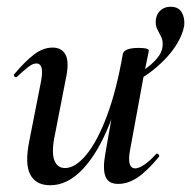

<svg xmlns="http://www.w3.org/2000/svg" viewBox="-20 -536 566 569"><path d="M376 -294 369 -307Q385 -315 406.5 -329Q428 -343 444.5 -362Q461 -381 462 -402Q463 -417 457 -428Q451 -439 445.5 -450.5Q440 -462 442 -479Q445 -497 457 -506.5Q469 -516 485 -516Q509 -516 518.5 -499.5Q528 -483 526 -461Q522 -436 506.5 -409.5Q491 -383 468.5 -360Q446 -337 422 -319.5Q398 -302 376 -294ZM129 13Q86 13 69.5 -19Q53 -51 67 -119L102 -297Q107 -327 102.5 -337.5Q98 -348 88 -348Q77 -348 63 -337Q49 -326 31 -309Q27 -305 23 -309Q19 -313 23 -317Q55 -355 81.5 -375Q108 -395 136 -395Q164 -395 175 -372.5Q186 -350 174 -297L143 -138Q132 -87 140.5 -62.5Q149 -38 173 -38Q203 -38 235.5 -77Q268 -116 296.5 -191.5Q325 -267 344 -376L360 -375Q340 -257 305 -169.5Q270 -82 225 -34.5Q180 13 129 13ZM330 9Q301 9 292.5 -13Q284 -35 292 -80L344 -376Q348 -394 391 -394Q409 -394 415 -391.5Q421 -389 421 -387Q421 -383 416 -360.5Q411 -338 406 -312L365 -89Q356 -37 381 -37Q391 -37 407 -47.5Q423 -58 442 -79Q445 -83 449.5 -78.5Q454 -74 450 -70Q415 -28 387 -9.5Q359 9 330 9Z"/></svg>

Font: Cormorant Light SemiBold
Style: Italic
Weight: 600
Italic angle: -10°
Version: Version 4.000